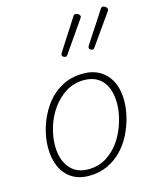

<svg xmlns="http://www.w3.org/2000/svg" viewBox="-125 -924 840 1029"><g transform="rotate(-15 294.5 -409.5)"><path d="M241 19Q185 19 145.5 -6.5Q106 -32 86 -78Q66 -124 66 -183Q66 -239 84.5 -298Q103 -357 138.5 -407.5Q174 -458 227.5 -488.5Q281 -519 351 -519Q405 -519 444.5 -494.5Q484 -470 505 -426.5Q526 -383 526 -323Q526 -279 514.5 -232Q503 -185 480.5 -140Q458 -95 424 -59.5Q390 -24 344 -2.5Q298 19 241 19ZM245 -16Q304 -16 349 -45Q394 -74 423.5 -119Q453 -164 469 -217Q485 -270 485 -319Q485 -368 469.5 -405.5Q454 -443 422.5 -463.5Q391 -484 346 -484Q289 -484 244.5 -456Q200 -428 168.5 -383.5Q137 -339 121 -286Q105 -233 105 -184Q105 -134 121.5 -96Q138 -58 169 -37Q200 -16 245 -16ZM283 -630Q278 -630 271.5 -634Q265 -638 265 -645Q265 -647 266 -650Q267 -653 270 -658L378 -826Q380 -831 384 -834.5Q388 -838 394 -838Q397 -838 403 -835.5Q409 -833 413.5 -828Q418 -823 418 -818Q418 -816 416 -812.5Q414 -809 411 -805L296 -639Q292 -633 289.5 -631.5Q287 -630 283 -630ZM433 -630Q428 -630 421.5 -634Q415 -638 415 -645Q415 -647 416 -650Q417 -653 420 -658L530 -826Q532 -831 536 -834.5Q540 -838 544 -838Q549 -838 554.5 -835.5Q560 -833 564.5 -828Q569 -823 569 -818Q569 -816 567.5 -812.5Q566 -809 563 -805L446 -639Q442 -633 439.5 -631.5Q437 -630 433 -630Z"/></g></svg>

Font: Playwrite IS Thin
Style: Regular
Weight: 250
Designer: Veronika Burian, José Scaglione
Foundry: TypeTogether
Version: Version 1.002